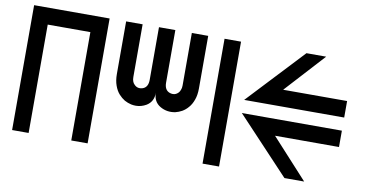

<svg xmlns="http://www.w3.org/2000/svg" viewBox="-74 -675 2196 1152"><g transform="rotate(10 1024.5 -99.5)"><path d="M49.8 280.3Q49.8 89.8 49.8 -480.5Q165 -480.5 509.8 -480.5Q509.8 -290 509.8 280.3Q485.4 280.3 410.2 280.3Q410.2 115.2 410.2 -379.9Q344.7 -379.9 150.4 -379.9Q150.4 -214.8 150.4 280.3Q125 280.3 49.8 280.3Z M610.4 -480.5Q610.4 -373 610.4 -160.2Q610.4 -120.1 621.1 -90.8Q631.8 -60.5 649.4 -41Q666 -22.5 685.5 -10.7Q705.1 0 726.6 4.9Q741.2 7.8 754.9 7.8Q788.1 7.8 818.4 -9.8Q860.4 -35.2 860.4 -89.8Q860.4 -35.2 903.3 -9.8Q945.3 14.6 995.1 4.9Q1015.6 0 1035.2 -10.7Q1055.7 -22.5 1071.3 -41Q1088.9 -60.5 1099.6 -90.8Q1110.4 -120.1 1110.4 -160.2Q1110.4 -266.6 1110.4 -480.5Q1077.1 -480.5 1010.7 -480.5Q1010.7 -373 1010.7 -160.2Q1010.7 -144.5 1005.9 -133.8Q1002 -122.1 995.1 -115.2Q973.6 -92.8 942.4 -103.5Q910.2 -115.2 910.2 -160.2Q910.2 -266.6 910.2 -480.5Q877 -480.5 810.5 -480.5Q810.5 -373 810.5 -160.2Q810.5 -115.2 779.3 -103.5Q747.1 -92.8 726.6 -115.2Q718.8 -122.1 714.8 -133.8Q710.9 -144.5 710.9 -160.2Q710.9 -266.6 710.9 -480.5Q677.7 -480.5 610.4 -480.5Z M1210 -480.5Q1210 -290 1210 280.3Q1235.4 280.3 1310.5 280.3Q1310.5 89.8 1310.5 -480.5Q1285.2 -480.5 1210 -480.5Z M1709 -480.5Q1628.9 -394.5 1389.6 -139.6Q1542 -139.6 1999 -139.6Q1999 -165 1999 -240.2Q1902.3 -240.2 1609.4 -240.2Q1664.1 -299.8 1829.1 -480.5Q1799.8 -480.5 1709 -480.5ZM1829.1 280.3Q1774.4 219.7 1609.4 40Q1707 40 1999 40Q1999 14.6 1999 -59.6Q1846.7 -59.6 1389.6 -59.6Q1469.7 25.4 1709 280.3Q1739.3 280.3 1829.1 280.3Z"/></g></svg>

Font: Alibu-Mazigh Belkasim 1
Style: Bold
Weight: 400
Designer: Mazigh Moubarik Belkasim
Version: Version 1.0